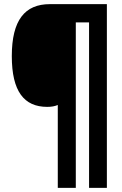

<svg xmlns="http://www.w3.org/2000/svg" viewBox="-20 -780 590 927"><path d="M496 127V-760H221C100 -760 37 -683 37 -509C37 -339 96 -264 208 -264C229 -264 244 -267 259 -273V127H346V-672H410V127Z"/></svg>

Font: Noto Sans Georgian Condensed Black
Style: Regular
Weight: 900
Width: 3
Designer: Monotype Design Team, Akaki Razmadze
Foundry: Google LLC
Version: Version 2.005